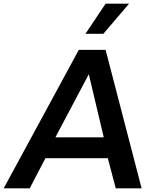

<svg xmlns="http://www.w3.org/2000/svg" viewBox="-64 -1020 850 1040"><path d="M496 -837H399L508 -1000H635ZM520 -163H182L97 0H-44L363 -750H508L703 0H563ZM498 -276 417 -618 236 -276Z"/></svg>

Font: Oakes Grotesk
Style: Bold Italic
Weight: 600
Italic angle: -8°
Designer: Samuel Oakes
Foundry: Samuel Oakes
Version: Version 1.000;PS 001.000;hotconv 1.0.88;makeotf.lib2.5.64775